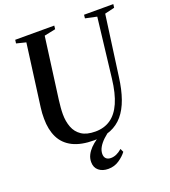

<svg xmlns="http://www.w3.org/2000/svg" viewBox="-166 -863 1053 1190"><g transform="rotate(-20 360.0 -268.0)"><path d="M653 -704.5 598.5 -306Q588 -226 567 -166.8Q546 -107.5 512.8 -68.2Q479.5 -29 432 -9.5Q384.5 10 321.5 10Q234.5 10 179.8 -17.8Q125 -45.5 99.5 -97.8Q74 -150 74 -222Q73.5 -239.5 74.8 -257.8Q76 -276 78.5 -295L133 -704.5L70.5 -720L73.5 -743H331L328.5 -720L254 -704.5L200 -300Q197 -275.5 195 -252.5Q193 -229.5 193 -208.5Q193 -160.5 207.8 -122Q222.5 -83.5 256 -61Q289.5 -38.5 347 -38.5Q405 -38.5 447.5 -67.5Q490 -96.5 516.8 -157Q543.5 -217.5 554.5 -312.5L600.5 -704L525 -720L527.5 -743H720.5L717.5 -720ZM343 206.5Q305 206.5 280.8 186.8Q256.5 167 256.5 130.5Q256.5 106 267.2 84.5Q278 63 296.2 44.2Q314.5 25.5 338.2 9.2Q362 -7 388.5 -20.5L416.5 -33.5L442.5 -24.5Q409.5 -2.5 386.2 19.5Q363 41.5 350.8 63.2Q338.5 85 338.5 107Q338.5 127 349.8 137.8Q361 148.5 381 148.5Q399.5 148.5 417.8 140.5Q436 132.5 455 116L465.5 138.5Q447 163.5 415.2 185Q383.5 206.5 343 206.5Z"/></g></svg>

Font: Merriweather 120pt Medium
Style: Italic
Weight: 500
Italic angle: -7.8°
Version: Version 2.101